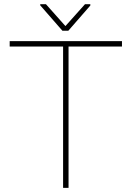

<svg xmlns="http://www.w3.org/2000/svg" viewBox="-20 -910 638 930"><path d="M26.9 -710.9V-684.6H285.6V0H312V-684.6H570.8V-710.9ZM174.8 -889.6V-884.3L282.2 -761.2H311L417.5 -883.3V-889.6H391.6L296.9 -783.7L202.6 -889.6Z"/></svg>

Font: Vazirmatn Thin
Style: Regular
Weight: 100
Designer: Saber Rastikerdar
Foundry: Saber Rastikerdar
Version: Version 33.003